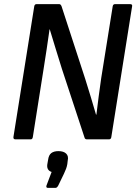

<svg xmlns="http://www.w3.org/2000/svg" viewBox="-20 -675 661 930"><path d="M55 0Q44 0 45 -11L146 -645Q148 -655 157 -655H267Q274 -655 278 -645L393 -292Q407 -248 420 -204.5Q433 -161 445 -120H447Q452 -163 458 -208Q464 -253 470 -295L526 -645Q528 -655 537 -655H610Q622 -655 620 -645L519 -10Q517 0 508 0H401Q391 0 389 -10L280 -341Q264 -392 249 -441Q234 -490 221 -533H220Q213 -485 206 -436.5Q199 -388 191 -340L139 -11Q137 0 129 0ZM212 235Q202 235 205 224L230 158Q203 149 210 116L213 99Q216 76 228.5 66.5Q241 57 263 57Q288 57 300.5 69Q313 81 308 103L306 120Q304 132 300 142.5Q296 153 290 166L262 224Q256 235 249 235Z"/></svg>

Font: Sofia Sans Semi Condensed SemiBold
Style: Italic
Weight: 600
Italic angle: -9°
Version: Version 4.100